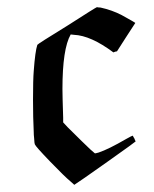

<svg xmlns="http://www.w3.org/2000/svg" viewBox="-20 -486 429 535"><path d="M177 -390Q154 -350 154 -238Q154 -220 156 -158V-145L168 -132Q179 -121 208 -92.5Q237 -64 244 -59Q245 -58 255 -61Q282 -70 332 -99Q348 -108 350 -108L352 -104Q355 -100 356 -96L358 -92Q358 -91 279 -35Q200 21 187 29L177 20Q160 6 119.5 -36Q79 -78 77 -84L76 -89Q76 -94 75 -102Q74 -110 74 -118Q72 -158 72 -208Q72 -264 74 -288Q78 -343 84 -361Q84 -363 167 -414Q248 -466 250 -466Q255 -465 260 -465Q292 -458 319 -444Q357 -423 357 -422Q345 -404 331 -382L306 -343L301 -342L296 -340Q233 -387 186 -389Z"/></svg>

Font: KaTeX_Fraktur
Style: Regular
Weight: 400
Version: Version 1.1; ttfautohint (v1.3)